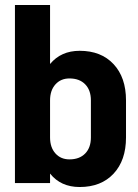

<svg xmlns="http://www.w3.org/2000/svg" viewBox="-20 -735 556 771"><path d="M486 -332V-183Q486 -91 436 -37.5Q386 16 300 16Q224 16 181 -38V0H40V-715H181V-478Q225 -531 300 -531Q386 -531 436 -477.5Q486 -424 486 -332ZM345 -183V-332Q345 -373 322 -396.5Q299 -420 259 -420Q224 -420 202.5 -396Q181 -372 181 -332V-183Q181 -143 202.5 -119Q224 -95 259 -95Q299 -95 322 -118.5Q345 -142 345 -183Z"/></svg>

Font: Akshar SemiBold
Style: Regular
Weight: 600
Designer: Tall Chai
Foundry: Tall Chai
Version: Version 1.000